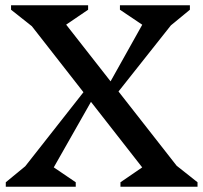

<svg xmlns="http://www.w3.org/2000/svg" viewBox="-20 -710 773 730"><path d="M438 0V-17L568 -106V-13L49 -677L123 -593L22 -673V-690H315V-673L184 -584V-677L704 -13L630 -97L731 -17V0ZM2 0V-17L98 -96L25 -13L319 -387L355 -374L150 -13V-97L268 -17V0ZM353 -316 555 -677V-593L436 -673V-690H702V-673L606 -594L680 -677L394 -316Z"/></svg>

Font: Platypi Light
Style: Regular
Weight: 400
Version: Version 1.200